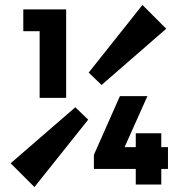

<svg xmlns="http://www.w3.org/2000/svg" viewBox="-20 -741 732 775"><path d="M284 -308 336 -258 119 14 23 -82ZM390 -398 338 -448 555 -721 651 -625ZM140 -346V-703H247V-346ZM74 -615V-703H242V-615ZM359 -116 464 -353H575L469 -116ZM359 -59V-116L388 -147H658V-59ZM528 4V-203H631V4Z"/></svg>

Font: Outfit SemiBold
Style: Regular
Weight: 600
Designer: Rodrigo Fuenzalida
Foundry: fragTYPE
Version: Version 1.100;gftools[0.9.27]